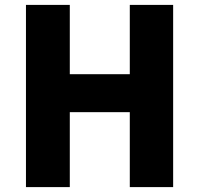

<svg xmlns="http://www.w3.org/2000/svg" viewBox="-20 -764 814 784"><path d="M265 -744V-461H510V-744H687V0H510V-306H265V0H86V-744Z"/></svg>

Font: Kinto Sans Black
Style: Regular
Weight: 900
Designer: Authors: Ryoko NISHIZUKA  (kana & ideographs); Paul D. Hunt (Latin, Greek & Cyrillic); Wenlong ZHANG  (bopomofo); Sandol
Foundry: Adobe Systems Incorporated, ookami Inc.
Version: Version 0.001